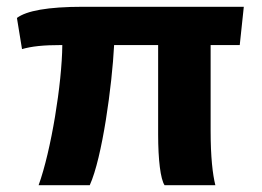

<svg xmlns="http://www.w3.org/2000/svg" viewBox="-20 -547 774 567"><path d="M94 0H245C282 -81 311 -295 317 -414H447V-150C447 -75 454 -18 466 0H616C608 -32 602 -83 602 -161V-414H688L700 -527H226C120 -527 58 -515 30 -494L45 -402C73 -410 106 -414 164 -414C163 -300 131 -102 94 0Z"/></svg>

Font: Archivo ExtraBold
Style: Regular
Weight: 800
Designer: Hector Gatti
Foundry: Omnibus-Type
Version: Version 2.001